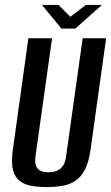

<svg xmlns="http://www.w3.org/2000/svg" viewBox="-20 -746 450 778"><path d="M169 12Q135 12 107 7Q79 2 59.5 -13Q40 -28 32.5 -58Q25 -88 32 -139L95 -591H191L124 -114Q120 -87 126.5 -72.5Q133 -58 146.5 -53Q160 -48 177 -48Q193 -48 208 -53Q223 -58 234 -72.5Q245 -87 248 -114L315 -591H410L347 -140Q340 -89 324 -58.5Q308 -28 285 -13Q262 2 232.5 7Q203 12 169 12ZM229 -630 150 -726H217L265 -678L328 -726H393L285 -630Z"/></svg>

Font: Alumni Sans SemiBold
Style: Italic
Weight: 600
Italic angle: -8°
Version: Version 1.016